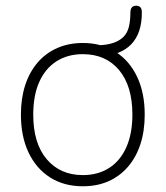

<svg xmlns="http://www.w3.org/2000/svg" viewBox="-20 -642 578 670"><path d="M269 8Q203 8 154.5 -23Q106 -54 79.5 -110Q53 -166 53 -242Q53 -299 68 -345Q83 -391 111.5 -424Q140 -457 180 -474.5Q220 -492 269 -492Q335 -492 383.5 -461Q432 -430 458.5 -374Q485 -318 485 -242Q485 -185 470 -139Q455 -93 426.5 -60Q398 -27 358.5 -9.5Q319 8 269 8ZM269 -31Q322 -31 361 -56Q400 -81 421 -128.5Q442 -176 442 -242Q442 -342 395.5 -397.5Q349 -453 269 -453Q216 -453 177 -428Q138 -403 117 -356Q96 -309 96 -242Q96 -142 143 -86.5Q190 -31 269 -31ZM330 -446 315 -459V-484Q351 -484 374.5 -492Q398 -500 411.5 -514Q425 -528 430 -549.5Q435 -571 435 -598Q435 -622 455 -622Q465 -622 470 -616.5Q475 -611 475 -598Q475 -526 438 -487.5Q401 -449 330 -446Z"/></svg>

Font: Nunito ExtraLight
Style: Regular
Weight: 200
Designer: Vernon Adams
Foundry: Vernon Adams
Version: Version 3.602